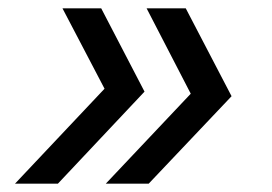

<svg xmlns="http://www.w3.org/2000/svg" viewBox="-20 -491 653 461"><path d="M223 -471 327 -271 119 -50H16L231 -278L130 -471ZM234 -50 438 -266 332 -471H426L536 -260L337 -50Z"/></svg>

Font: Nacelle
Style: Italic
Weight: 400
Italic angle: -12°
Designer: Sora Sagano
Foundry: Sora Sagano
Version: Version 1.000;FEAKit 1.0